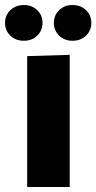

<svg xmlns="http://www.w3.org/2000/svg" viewBox="-59 -743 383 763"><path d="M49 0V-520L218 -525V0ZM36 -581Q3 -581 -18 -601.5Q-39 -622 -39 -652Q-39 -682 -18 -702.5Q3 -723 36 -723Q68 -723 89 -702.5Q110 -682 110 -652Q110 -622 89 -601.5Q68 -581 36 -581ZM229 -581Q197 -581 176 -601.5Q155 -622 155 -652Q155 -682 176 -702.5Q197 -723 229 -723Q262 -723 283 -702.5Q304 -682 304 -652Q304 -622 283 -601.5Q262 -581 229 -581Z"/></svg>

Font: Murecho Thin
Style: Bold
Weight: 700
Version: Version 1.010